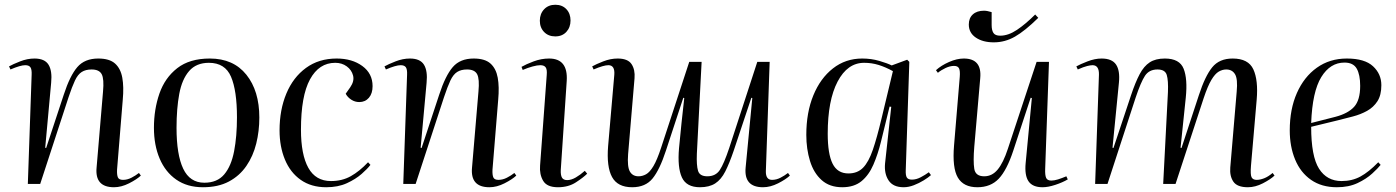

<svg xmlns="http://www.w3.org/2000/svg" viewBox="-20 -773 5867 807"><path d="M572 -35Q555 -19 522.5 -2.5Q490 14 459 14Q378 14 386 -69L413 -388Q418 -441 407.5 -461Q397 -481 365 -481Q340 -481 323.5 -470.5Q307 -460 295 -434.5Q283 -409 268 -364L149 0H97L113 -459Q114 -481 108 -490Q102 -499 86 -499Q66 -499 24 -481L18 -494Q34 -503 64.5 -515Q95 -527 125 -527Q168 -527 184 -501Q200 -475 195 -425L170 -152L174 -151L248 -375Q274 -455 305 -491Q336 -527 393 -527Q440 -527 463.5 -506Q487 -485 494 -446.5Q501 -408 496 -354L472 -60Q471 -38 475.5 -27.5Q480 -17 497 -17Q515 -17 532.5 -26Q550 -35 564 -46Z M833 14Q767 14 721 -18Q675 -50 651 -106.5Q627 -163 627 -236Q627 -313 650 -379.5Q673 -446 725 -486.5Q777 -527 862 -527Q961 -527 1015.5 -459Q1070 -391 1070 -279Q1070 -222 1057 -169.5Q1044 -117 1015.5 -75.5Q987 -34 942 -10Q897 14 833 14ZM839 -5Q893 -5 922.5 -40Q952 -75 964 -137.5Q976 -200 976 -280Q976 -392 951 -450.5Q926 -509 858 -509Q805 -509 775 -474.5Q745 -440 733.5 -378.5Q722 -317 722 -236Q722 -123 750 -64Q778 -5 839 -5Z M1395 -527Q1460 -527 1503 -495.5Q1546 -464 1546 -411Q1546 -380 1530.5 -362Q1515 -344 1490 -344Q1472 -344 1456.5 -354Q1441 -364 1433 -379L1452 -406Q1470 -432 1464 -455.5Q1458 -479 1437.5 -494Q1417 -509 1389 -509Q1321 -509 1283 -439.5Q1245 -370 1245 -228Q1245 -123 1276 -67.5Q1307 -12 1371 -12Q1418 -12 1454.5 -32.5Q1491 -53 1527 -91L1537 -80Q1525 -64 1500 -42Q1475 -20 1438 -3Q1401 14 1351 14Q1288 14 1244 -17Q1200 -48 1177.5 -102.5Q1155 -157 1155 -225Q1155 -311 1183.5 -379.5Q1212 -448 1266 -487.5Q1320 -527 1395 -527Z M2150 -35Q2133 -19 2100.5 -2.5Q2068 14 2037 14Q1956 14 1964 -69L1991 -388Q1996 -441 1985.5 -461Q1975 -481 1943 -481Q1918 -481 1901.5 -470.5Q1885 -460 1873 -434.5Q1861 -409 1846 -364L1727 0H1675L1691 -459Q1692 -481 1686 -490Q1680 -499 1664 -499Q1644 -499 1602 -481L1596 -494Q1612 -503 1642.5 -515Q1673 -527 1703 -527Q1746 -527 1762 -501Q1778 -475 1773 -425L1748 -152L1752 -151L1826 -375Q1852 -455 1883 -491Q1914 -527 1971 -527Q2018 -527 2041.5 -506Q2065 -485 2072 -446.5Q2079 -408 2074 -354L2050 -60Q2049 -38 2053.5 -27.5Q2058 -17 2075 -17Q2093 -17 2110.5 -26Q2128 -35 2142 -46Z M2249 -686Q2249 -715 2267 -734Q2285 -753 2314 -753Q2343 -753 2360.5 -734.5Q2378 -716 2378 -687Q2378 -658 2360.5 -639Q2343 -620 2314 -620Q2285 -620 2267 -638.5Q2249 -657 2249 -686ZM2278 -458Q2280 -481 2273.5 -490Q2267 -499 2251 -499Q2238 -499 2218 -493.5Q2198 -488 2177 -479L2172 -492Q2191 -503 2223 -515Q2255 -527 2288 -527Q2368 -527 2362 -433L2337 -59Q2336 -37 2342 -26.5Q2348 -16 2364 -16Q2381 -16 2400 -27Q2419 -38 2438 -55L2448 -43Q2432 -27 2400.5 -6.5Q2369 14 2325 14Q2279 14 2263 -13Q2247 -40 2250 -77Z M2469 -494Q2485 -503 2515.5 -515Q2546 -527 2576 -527Q2619 -527 2634.5 -503.5Q2650 -480 2647 -444L2620 -125Q2616 -72 2627.5 -52Q2639 -32 2664 -32Q2680 -32 2695.5 -40.5Q2711 -49 2726.5 -75Q2742 -101 2759 -153L2877 -513H2929L2909 -127Q2907 -78 2914 -55Q2921 -32 2953 -32Q2988 -32 3005.5 -58.5Q3023 -85 3045 -151L3163 -513H3215L3199 -54Q3198 -17 3225 -17Q3243 -17 3260.5 -26Q3278 -35 3292 -46L3300 -35Q3283 -19 3250.5 -2.5Q3218 14 3187 14Q3106 14 3114 -69L3142 -361L3138 -362L3064 -140Q3046 -87 3028.5 -52.5Q3011 -18 2986 -2Q2961 14 2922 14Q2865 14 2846 -27.5Q2827 -69 2834 -150Q2839 -203 2844.5 -256Q2850 -309 2856 -361L2852 -362L2779 -140Q2753 -60 2723 -23Q2693 14 2637 14Q2576 14 2552.5 -29Q2529 -72 2536 -159L2562 -459Q2565 -499 2537 -499Q2517 -499 2475 -481Z M3787 -58Q3786 -36 3791.5 -27Q3797 -18 3813 -18Q3831 -18 3850 -28Q3869 -38 3884 -49L3893 -37Q3882 -27 3862.5 -15Q3843 -3 3821 5.5Q3799 14 3778 14Q3734 14 3715 -14.5Q3696 -43 3700 -86L3726 -324L3719 -325L3683 -178Q3670 -125 3651 -81Q3632 -37 3601 -11.5Q3570 14 3520 14Q3467 14 3433.5 -16Q3400 -46 3384.5 -96.5Q3369 -147 3369 -206Q3369 -300 3398.5 -372Q3428 -444 3481 -485.5Q3534 -527 3604 -527Q3642 -527 3676 -517Q3710 -507 3728 -498L3793 -522L3802 -513ZM3546 -44Q3584 -44 3607.5 -68Q3631 -92 3648.5 -143Q3666 -194 3685 -274L3733 -474Q3702 -491 3673 -500Q3644 -509 3612 -509Q3542 -509 3500.5 -430Q3459 -351 3459 -211Q3459 -126 3479.5 -85Q3500 -44 3546 -44Z M3914 -478Q3936 -498 3969 -512.5Q4002 -527 4031 -527Q4108 -527 4100 -444L4075 -156Q4070 -95 4075 -63.5Q4080 -32 4117 -32Q4150 -32 4173.5 -60.5Q4197 -89 4216 -147L4337 -513H4389L4373 -63Q4372 -37 4377 -25.5Q4382 -14 4399 -14Q4411 -14 4427 -19Q4443 -24 4462 -32L4468 -19Q4446 -6 4415.5 4Q4385 14 4362 14Q4320 14 4303 -11Q4286 -36 4291 -88L4317 -361L4312 -362L4239 -140Q4212 -58 4178 -22Q4144 14 4088 14Q4030 14 4006 -26.5Q3982 -67 3990 -162L4014 -450Q4016 -475 4011 -485.5Q4006 -496 3990 -496Q3973 -496 3954 -487Q3935 -478 3922 -467ZM4157 -595Q4111 -595 4081.5 -615Q4052 -635 4052 -670Q4052 -697 4069 -712.5Q4086 -728 4116 -728Q4129 -728 4148 -722V-668Q4148 -646 4155.5 -634.5Q4163 -623 4184 -623Q4218 -623 4254.5 -647.5Q4291 -672 4331 -712L4344 -698Q4288 -643 4246 -619Q4204 -595 4157 -595Z M4889 -386Q4891 -435 4884 -458Q4877 -481 4845 -481Q4810 -481 4792.5 -454.5Q4775 -428 4753 -362L4635 0H4583L4599 -459Q4600 -499 4572 -499Q4564 -499 4549.5 -495.5Q4535 -492 4510 -481L4504 -494Q4520 -503 4551 -515Q4582 -527 4610 -527Q4654 -527 4671 -501.5Q4688 -476 4683 -426L4656 -152L4660 -151L4734 -373Q4752 -427 4770 -461Q4788 -495 4812.5 -511Q4837 -527 4876 -527Q4938 -527 4955 -484Q4972 -441 4964 -363L4942 -152L4946 -151L5019 -373Q5045 -453 5075 -490Q5105 -527 5161 -527Q5227 -527 5248 -481.5Q5269 -436 5262 -354L5238 -76Q5235 -39 5240.5 -28Q5246 -17 5262 -17Q5276 -17 5293 -23.5Q5310 -30 5329 -46L5337 -35Q5320 -19 5288 -2.5Q5256 14 5225 14Q5180 14 5164 -9.5Q5148 -33 5151 -69L5178 -388Q5183 -441 5171 -461Q5159 -481 5134 -481Q5118 -481 5102.5 -472Q5087 -463 5071.5 -437Q5056 -411 5039 -360L4921 0H4869Z M5641 -527Q5716 -527 5751 -494.5Q5786 -462 5786 -415Q5786 -373 5769.5 -347.5Q5753 -322 5726 -307Q5699 -292 5666.5 -283.5Q5634 -275 5602 -267L5491 -240Q5491 -116 5524 -64Q5557 -12 5619 -12Q5663 -12 5698 -31Q5733 -50 5773 -91L5783 -80Q5772 -66 5747.5 -43.5Q5723 -21 5686 -3.5Q5649 14 5599 14Q5535 14 5490.5 -17Q5446 -48 5423.5 -102.5Q5401 -157 5401 -225Q5401 -314 5431 -382Q5461 -450 5515 -488.5Q5569 -527 5641 -527ZM5697 -412Q5697 -459 5682.5 -484.5Q5668 -510 5631 -510Q5571 -510 5533.5 -449Q5496 -388 5491 -256L5593 -282Q5646 -296 5671.5 -324Q5697 -352 5697 -412Z"/></svg>

Font: Literata 72pt
Style: Italic
Weight: 400
Italic angle: -2°
Designer: Latin by Veronika Burian and Jose Scaglione. Greek by Irene Vlachou. Cyrillic by Vera Evstafieva
Foundry: TypeTogether
Version: Version 3.002